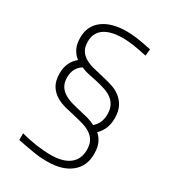

<svg xmlns="http://www.w3.org/2000/svg" viewBox="-187 -860 869 970"><g transform="rotate(30 247.5 -375.5)"><path d="M242 10Q225 10 209 9Q193 8 173 5Q153 2 127.5 -2.5Q102 -7 67 -14V-53Q161 -28 241 -28Q313 -28 350.5 -57.5Q388 -87 388 -141Q388 -172 377 -192Q366 -212 347 -224.5Q328 -237 304 -244.5Q280 -252 253 -258Q221 -265 189.5 -273Q158 -281 132.5 -296.5Q107 -312 91 -338.5Q75 -365 75 -409Q75 -442 87 -468Q99 -494 122 -512Q101 -528 88 -553Q75 -578 75 -617Q75 -685 125.5 -723Q176 -761 264 -761Q279 -761 292.5 -760Q306 -759 322.5 -757Q339 -755 360 -751Q381 -747 410 -741L406 -702Q355 -713 324 -717.5Q293 -722 265 -722Q193 -722 155.5 -695.5Q118 -669 118 -618Q118 -587 130 -567.5Q142 -548 162.5 -536Q183 -524 209 -517Q235 -510 263 -504Q294 -497 324.5 -488Q355 -479 378 -462Q401 -445 415.5 -418Q430 -391 430 -349Q430 -285 388 -245Q408 -228 419 -203.5Q430 -179 430 -141Q430 -70 380 -30Q330 10 242 10ZM352 -266Q388 -296 388 -348Q388 -379 377 -399.5Q366 -420 347.5 -433Q329 -446 305 -453.5Q281 -461 255 -467Q231 -472 206.5 -477Q182 -482 161 -492Q118 -465 118 -410Q118 -379 130 -359.5Q142 -340 162 -328Q182 -316 207.5 -308.5Q233 -301 261 -295Q284 -290 308 -283.5Q332 -277 352 -266Z"/></g></svg>

Font: Encode Sans Wide
Style: Thin
Weight: 100
Designer: Pablo Impallari, Andres Torresi
Foundry: Pablo Impallari, Andres Torresi
Version: Version 1.000; ttfautohint (v1.00) -l 8 -r 50 -G 200 -x 14 -